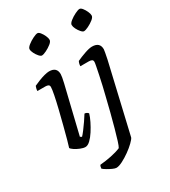

<svg xmlns="http://www.w3.org/2000/svg" viewBox="-222 -839 1013 1146"><g transform="rotate(-30 284.0 -266.0)"><path d="M136 0Q122 0 102 -8Q82 -16 66.5 -26.5Q51 -37 48 -44Q52 -55 62 -91.5Q72 -128 84.5 -176.5Q97 -225 109 -274Q121 -323 128.5 -361Q136 -399 136 -414Q136 -425 128.5 -429Q121 -433 109 -433H54Q54 -442 56.5 -451.5Q59 -461 61 -465Q76 -472 97 -480.5Q118 -489 138.5 -494.5Q159 -500 172 -500Q225 -500 225 -451Q225 -436 215 -393Q205 -350 185.5 -271Q166 -192 137 -70L148 -63Q157 -72 172.5 -92.5Q188 -113 203.5 -135.5Q219 -158 230 -176Q238 -176 245 -172Q252 -168 255 -163Q249 -142 235.5 -114.5Q222 -87 205 -60.5Q188 -34 170 -17Q152 0 136 0ZM184 -603Q176 -603 165 -615.5Q154 -628 146 -644Q138 -660 138 -672Q138 -683 155.5 -697Q173 -711 194.5 -721.5Q216 -732 226 -732Q235 -732 245 -719.5Q255 -707 262.5 -690.5Q270 -674 270 -662Q270 -650 253 -636.5Q236 -623 215.5 -613Q195 -603 184 -603ZM234 200Q225 200 208.5 192.5Q192 185 176 175.5Q160 166 153 159Q154 143 160 136Q197 133 236.5 125Q276 117 304 105Q310 96 320 64.5Q330 33 342 -11Q354 -55 367 -105Q380 -155 391 -202Q398 -230 406 -264Q414 -298 420.5 -330Q427 -362 431.5 -384.5Q436 -407 436 -414Q436 -425 428.5 -429Q421 -433 407 -433H350Q350 -442 352.5 -451Q355 -460 358 -465Q383 -477 416 -488.5Q449 -500 468 -500Q522 -500 522 -451Q522 -446 518.5 -428Q515 -410 510 -385L400 87Q396 97 376.5 116Q357 135 330.5 154Q304 173 277.5 186.5Q251 200 234 200ZM474 -603Q466 -603 455 -615.5Q444 -628 436 -644Q428 -660 428 -672Q428 -683 445.5 -697Q463 -711 484.5 -721.5Q506 -732 516 -732Q525 -732 535 -719.5Q545 -707 552.5 -690.5Q560 -674 560 -662Q560 -650 543 -636.5Q526 -623 505.5 -613Q485 -603 474 -603Z"/></g></svg>

Font: Texturina
Style: Italic
Weight: 400
Italic angle: -11°
Designer: Guillermo Torres Carreño
Foundry: Omnibus-Type
Version: Version 1.002; ttfautohint (v1.8.3)